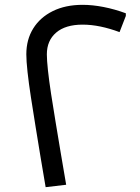

<svg xmlns="http://www.w3.org/2000/svg" viewBox="-20 -775 581 795"><path d="M169 0Q159 -57 148.5 -121Q138 -185 127.5 -249.5Q117 -314 108 -372.5Q99 -431 94 -477Q89 -523 89 -550Q89 -611 117.5 -657Q146 -703 198.5 -729Q251 -755 322 -755Q363 -755 409 -746Q455 -737 501 -720V-709L475 -642Q435 -657 396.5 -665Q358 -673 322 -673Q251 -673 212.5 -640Q174 -607 174 -550Q174 -526 178.5 -484Q183 -442 191.5 -386.5Q200 -331 210.5 -268Q221 -205 232 -139Q243 -73 254 -10Z"/></svg>

Font: Fustat Medium
Style: Regular
Weight: 500
Designer: Mohamed Gaber, Khaled Hosny, Laura Garcia Mut
Foundry: Kief Type Foundry, Alif Type Foundry, Hard Type Foundry
Version: Version 1.007